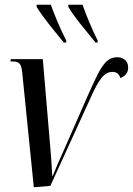

<svg xmlns="http://www.w3.org/2000/svg" viewBox="-20 -786 562 812"><path d="M250 -606H260V-615C235 -663 210 -724 195 -766H135V-757C161 -713 211 -654 250 -606ZM384 -606H393V-615C368 -663 344 -724 329 -766H269V-757C294 -713 346 -654 384 -606ZM75 -469 123 6 193 0 363 -372C397 -448 420 -482 455 -482C473 -482 484 -473 489 -456C508 -463 522 -477 522 -500C522 -525 506 -544 476 -544C423 -544 402 -494 351 -381L251 -153C234 -116 215 -73 203 -42H201C199 -85 194 -156 189 -206L161 -536H26L24 -526H34C65 -526 71 -514 75 -469Z"/></svg>

Font: Noto Serif Display ExtraCondensed Medium
Style: Italic
Weight: 500
Width: 2
Italic angle: -12°
Designer: Monotype Design Team
Foundry: Monotype Imaging Inc.
Version: Version 2.009